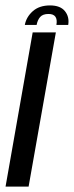

<svg xmlns="http://www.w3.org/2000/svg" viewBox="-30 -688 272 708"><path d="M-9.5 0 90.5 -568.5H176L75.5 0ZM154.5 -668Q192.5 -668 209.5 -646.8Q226.5 -625.5 221.5 -596H178Q185 -636.5 149 -636.5Q128 -636.5 118.2 -625.5Q108.5 -614.5 105 -596H61.5Q67 -625.5 91 -646.8Q115 -668 154.5 -668Z"/></svg>

Font: Anybody
Style: Italic
Weight: 400
Italic angle: -10°
Designer: Tyler Finck
Foundry: Etcetera Type Company
Version: Version 1.010; ttfautohint (v1.8.3) -l 8 -r 50 -G 200 -x 14 